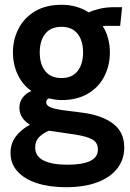

<svg xmlns="http://www.w3.org/2000/svg" viewBox="-20 -530 541 802"><path d="M256 252Q186 252 134 235Q82 218 53 186Q24 154 24 109Q24 71 44.5 42Q65 13 105 -9Q85 -21 73 -39Q61 -57 61 -80Q61 -104 74.5 -122Q88 -140 111 -150Q73 -177 53.5 -219.5Q34 -262 34 -311Q34 -365 57.5 -410.5Q81 -456 126.5 -483Q172 -510 237 -510Q271 -510 299.5 -501.5Q328 -493 351 -478Q366 -486 394.5 -493Q423 -500 458 -500Q466 -500 474 -500Q482 -500 490 -500L482 -422Q471 -422 459.5 -422Q448 -422 437 -422Q432 -422 424.5 -422Q417 -422 409 -421Q424 -398 431.5 -369.5Q439 -341 439 -311Q439 -257 416 -211.5Q393 -166 347.5 -139Q302 -112 237 -112Q223 -112 210 -114Q197 -116 184 -119Q173 -114 173 -103Q173 -90 189.5 -82.5Q206 -75 241 -70L327 -59Q407 -48 453 -13Q499 22 499 86Q499 136 470 173.5Q441 211 386.5 231.5Q332 252 256 252ZM261 158Q324 158 356.5 142.5Q389 127 389 95Q389 66 366.5 53Q344 40 294 32L184 16Q160 26 143.5 42.5Q127 59 127 86Q127 123 162.5 140.5Q198 158 261 158ZM237 -204Q281 -204 304 -233Q327 -262 327 -311Q327 -360 304 -389Q281 -418 237 -418Q192 -418 169 -389Q146 -360 146 -311Q146 -262 169 -233Q192 -204 237 -204Z"/></svg>

Font: Cabin VF Beta
Style: Regular
Weight: 400
Designer: Pablo Impallari
Foundry: Pablo Impallari. http://www.impallari.com Igino Marini. http://www.ikern.com
Version: Version 2.200